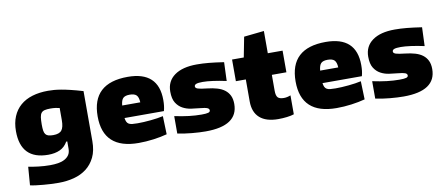

<svg xmlns="http://www.w3.org/2000/svg" viewBox="-78 -1053 3716 1598"><g transform="rotate(-10 1779.5 -254.0)"><path d="M307 220Q276 220 242.5 218.5Q209 217 177 214Q145 211 116.5 207.5Q88 204 67 199L79 44Q114 51 163 57Q212 63 262 63Q298 63 329.5 58Q361 53 385 40Q409 27 422.5 6.5Q436 -14 436 -46V-107H427Q402 -63 360.5 -44Q319 -25 262 -25Q30 -25 30 -265Q30 -335 52.5 -388.5Q75 -442 116.5 -478Q158 -514 217.5 -532Q277 -550 351 -550Q376 -550 401.5 -548Q427 -546 460 -540.5Q493 -535 537 -524.5Q581 -514 642 -496V-73Q642 7 615 62.5Q588 118 542.5 153Q497 188 436 204Q375 220 307 220ZM331 -179Q382 -179 402 -204Q422 -229 422 -289V-392Q406 -396 387 -398.5Q368 -401 345 -401Q315 -401 296.5 -396.5Q278 -392 268 -379.5Q258 -367 254.5 -343.5Q251 -320 251 -282Q251 -251 254 -231Q257 -211 266 -199.5Q275 -188 290.5 -183.5Q306 -179 331 -179Z M1020 9Q721 9 721 -268Q721 -549 1024 -549Q1283 -549 1283 -308Q1283 -282 1280.5 -260Q1278 -238 1272 -216H939Q942 -195 948 -183Q954 -171 965 -164.5Q976 -158 994 -156Q1012 -154 1039 -154Q1063 -154 1092 -155.5Q1121 -157 1150.5 -160Q1180 -163 1207.5 -167Q1235 -171 1256 -176L1261 -22Q1209 -8 1145.5 0.5Q1082 9 1020 9ZM1014 -400Q976 -400 959 -383.5Q942 -367 938 -322H1091Q1089 -365 1072 -382.5Q1055 -400 1014 -400Z M1586 11Q1561 11 1531 9.5Q1501 8 1469.5 5Q1438 2 1407 -2.5Q1376 -7 1349 -13V-160Q1415 -146 1470 -139.5Q1525 -133 1576 -133Q1616 -133 1632.5 -138Q1649 -143 1649 -156Q1649 -170 1632 -177Q1615 -184 1570 -188Q1536 -191 1498 -196.5Q1460 -202 1427.5 -219.5Q1395 -237 1373.5 -271Q1352 -305 1352 -366Q1352 -454 1419.5 -502.5Q1487 -551 1608 -551Q1657 -551 1710 -546Q1763 -541 1836 -530L1830 -372Q1770 -385 1718.5 -392Q1667 -399 1632 -399Q1594 -399 1577.5 -393Q1561 -387 1561 -373Q1561 -359 1582.5 -352Q1604 -345 1660 -339Q1706 -334 1743 -323Q1780 -312 1805.5 -292.5Q1831 -273 1845 -244Q1859 -215 1859 -173Q1859 11 1586 11Z M2199 15Q2096 15 2042.5 -32.5Q1989 -80 1989 -171V-357H1905V-540H2004L2037 -710L2207 -728V-540H2332V-357H2209V-223Q2209 -181 2223.5 -165.5Q2238 -150 2275 -150Q2302 -150 2332 -162V-2Q2309 6 2272.5 10.5Q2236 15 2199 15Z M2693 9Q2394 9 2394 -268Q2394 -549 2697 -549Q2956 -549 2956 -308Q2956 -282 2953.5 -260Q2951 -238 2945 -216H2612Q2615 -195 2621 -183Q2627 -171 2638 -164.5Q2649 -158 2667 -156Q2685 -154 2712 -154Q2736 -154 2765 -155.5Q2794 -157 2823.5 -160Q2853 -163 2880.5 -167Q2908 -171 2929 -176L2934 -22Q2882 -8 2818.5 0.5Q2755 9 2693 9ZM2687 -400Q2649 -400 2632 -383.5Q2615 -367 2611 -322H2764Q2762 -365 2745 -382.5Q2728 -400 2687 -400Z M3259 11Q3234 11 3204 9.5Q3174 8 3142.5 5Q3111 2 3080 -2.5Q3049 -7 3022 -13V-160Q3088 -146 3143 -139.5Q3198 -133 3249 -133Q3289 -133 3305.5 -138Q3322 -143 3322 -156Q3322 -170 3305 -177Q3288 -184 3243 -188Q3209 -191 3171 -196.5Q3133 -202 3100.5 -219.5Q3068 -237 3046.5 -271Q3025 -305 3025 -366Q3025 -454 3092.5 -502.5Q3160 -551 3281 -551Q3330 -551 3383 -546Q3436 -541 3509 -530L3503 -372Q3443 -385 3391.5 -392Q3340 -399 3305 -399Q3267 -399 3250.5 -393Q3234 -387 3234 -373Q3234 -359 3255.5 -352Q3277 -345 3333 -339Q3379 -334 3416 -323Q3453 -312 3478.5 -292.5Q3504 -273 3518 -244Q3532 -215 3532 -173Q3532 11 3259 11Z"/></g></svg>

Font: Encode Sans Normal
Style: Black
Weight: 900
Designer: Pablo Impallari, Andres Torresi
Foundry: Pablo Impallari, Andres Torresi
Version: Version 1.000; ttfautohint (v1.00) -l 8 -r 50 -G 200 -x 14 -